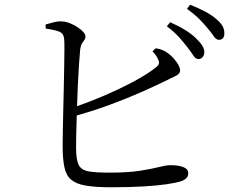

<svg xmlns="http://www.w3.org/2000/svg" viewBox="-20 -801 1040 820"><path d="M825.2 -548.7Q813.8 -550.3 804.9 -565Q795.9 -579.7 781 -598.3Q765.6 -618.5 744.8 -641.8Q724.1 -665 692.6 -688.6L706.9 -706.1Q744.6 -689.2 772.6 -671.7Q800.6 -654.3 818.5 -636Q836.7 -618.3 844.9 -604.4Q853.2 -590.5 852.4 -575.7Q851.6 -563.4 844 -555.7Q836.3 -547.9 825.2 -548.7ZM454.4 -1.2Q387.3 -1.2 346.2 -8.4Q305.2 -15.5 283.9 -33.6Q262.6 -51.8 255.3 -85.8Q248 -119.7 247.6 -172.4Q247.4 -194.9 248.2 -234.3Q249 -273.8 250 -321.9Q251 -370.1 252.3 -420.7Q253.5 -471.2 254.2 -516Q254.9 -560.7 255.1 -593.1Q255.3 -625.6 253.7 -637.1Q251.4 -658.4 233.1 -665.9Q214.7 -673.3 175.4 -678.8L174.7 -696.5Q192.1 -701.1 210.7 -706.1Q229.4 -711 245.7 -709.4Q261.4 -708.6 278.3 -701.9Q295.3 -695.3 310.5 -685.4Q325.8 -675.5 335.4 -664.9Q344.9 -654.3 344.9 -645.6Q344.9 -636.2 340 -630Q335.1 -623.8 330 -615.3Q324.8 -606.8 322.6 -591Q320.2 -568.4 317.3 -525.1Q314.4 -481.9 312.1 -429.6Q309.9 -377.3 308.3 -325.3Q306.7 -273.3 305.7 -231.6Q304.7 -190 304.9 -168.5Q305.1 -119.7 315.7 -97.4Q326.3 -75.1 357 -69.4Q387.7 -63.7 447.4 -63.7Q526.8 -63.7 577.8 -71.7Q628.8 -79.8 659.6 -87.7Q690.3 -95.6 707.4 -95.6Q742 -95.6 762.9 -87.4Q783.9 -79.2 783.9 -61.6Q783.9 -46.9 774.6 -38.8Q765.3 -30.7 750.6 -25.9Q730.3 -19.9 690.3 -14Q650.3 -8.2 591.2 -4.7Q532.2 -1.2 454.4 -1.2ZM274.2 -335.6Q348 -359.9 419.5 -390.3Q491 -420.8 549.7 -452.2Q608.4 -483.7 642.8 -510.6Q656.1 -520.8 658.5 -528.4Q661 -536 654.8 -548.3Q651.2 -557.6 644.5 -566.2Q637.9 -574.9 631.1 -581.7L645.4 -595Q660.1 -592.3 671.3 -588.2Q682.6 -584 692.6 -577.1Q713.4 -563.3 731.3 -539.8Q749.2 -516.3 749.2 -500.3Q749.2 -485.6 731.3 -477.4Q713.3 -469.2 685.1 -454.6Q647.9 -436.4 586.6 -409Q525.3 -381.7 447.5 -352.9Q369.7 -324.2 281.3 -300.6ZM914.4 -630.9Q902.3 -631.7 892.6 -646.6Q882.9 -661.5 866.5 -680.5Q850.6 -699.9 831.3 -719.4Q812 -739 778.7 -763.5L792 -780.8Q829.1 -766.1 857.6 -750.8Q886.1 -735.4 904.1 -719.4Q923.9 -702.5 931.4 -687.8Q938.9 -673.1 938.1 -656.7Q938.1 -644.2 931.7 -637.5Q925.3 -630.9 914.4 -630.9Z"/></svg>

Font: Noto Serif KR ExtraLight
Style: Regular
Weight: 200
Designer: Ryoko NISHIZUKA 西塚涼子 (kana & ideographs); Frank Grießhammer (Latin, Greek & Cyrillic); Wenlong ZHANG 张文龙 (bopomofo); San
Foundry: Adobe
Version: Version 2.002-H1;hotconv 1.1.0;makeotfexe 2.6.0